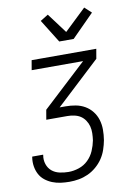

<svg xmlns="http://www.w3.org/2000/svg" viewBox="-105 -839 810 1129"><g transform="rotate(-10 300.0 -274.0)"><path d="M217 223Q190 223 164 219.5Q138 216 114.5 206.5Q91 197 71.5 181.5Q52 166 40.5 144Q29 122 25 96.5Q21 71 25 44L26 39H91V42Q86 70 94.5 95.5Q103 121 122 137Q141 153 167.5 159Q194 165 221 165Q252 165 283.5 154.5Q315 144 338.5 121Q362 98 375 68Q388 38 394 7Q397 -14 397.5 -35.5Q398 -57 393 -76.5Q388 -96 376.5 -113Q365 -130 349 -140.5Q333 -151 312 -155.5Q291 -160 270 -160H145L155 -218L418 -462H111L121 -520H507L497 -462L235 -218H270Q301 -218 330.5 -212.5Q360 -207 385 -192.5Q410 -178 428 -155Q446 -132 454.5 -104Q463 -76 463 -45Q463 -14 458 17Q453 44 443.5 72Q434 100 417.5 124.5Q401 149 377.5 169Q354 189 327.5 201Q301 213 273 218Q245 223 217 223ZM300 -600 214 -738 261 -767 350 -648 479 -771 519 -734 386 -600Z"/></g></svg>

Font: Iosevka Aile Light
Style: Italic
Weight: 300
Italic angle: -9°
Designer: Belleve Invis
Foundry: Belleve Invis
Version: Version 31.1.0; ttfautohint (v1.8.4)